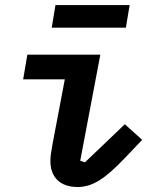

<svg xmlns="http://www.w3.org/2000/svg" viewBox="-20 -734 640 766"><path d="M289.4 12.1C350.1 12.1 399.9 -22 476.2 -101.6L547.2 -176.1L478 -238.3L318.9 -86.3L300.1 -92.7L380.3 -516H89.1L72.4 -417.6H238.6L189.3 -157.7C183.6 -126.4 181.1 -110.1 181.1 -90.9C181.1 -29.1 218 12.1 289.4 12.1ZM186.4 -623.6H482.2L497.2 -713.8H201.3Z"/></svg>

Font: Margiela Mono Italic SmBold It
Style: Regular
Weight: 600
Designer: Mike Abbink, Paul van der Laan, Pieter van Rosmalen
Foundry: Bold Monday
Version: Version 2.003 2021